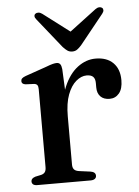

<svg xmlns="http://www.w3.org/2000/svg" viewBox="-51 -722 553 762"><g transform="rotate(-5 226.0 -341.0)"><path d="M193.5 -260.5Q193.5 -331.5 214.5 -380.5Q235.5 -429.5 269 -454.8Q302.5 -480 340.5 -480Q385.5 -480 410.5 -455Q435.5 -430 435.5 -386Q435.5 -351.5 420.8 -333.8Q406 -316 383 -316Q359.5 -316 346.5 -329.2Q333.5 -342.5 333.5 -366V-383Q333.5 -400 325.5 -408.2Q317.5 -416.5 299.5 -416.5Q278 -416.5 257.5 -399.2Q237 -382 224 -347.8Q211 -313.5 211 -261ZM205.5 -450 211 -332.5V-69Q211 -56.5 216.8 -49.8Q222.5 -43 236.5 -41L281.5 -35Q291.5 -33.5 296.8 -29Q302 -24.5 302 -16.5Q302 -9 296 -4.5Q290 0 279 0H67Q55.5 0 50.2 -4.5Q45 -9 45 -16.5Q45 -22.5 49 -26.8Q53 -31 62 -34L85.5 -39Q95.5 -41.5 100.5 -48.2Q105.5 -55 105.5 -68.5V-378.5Q105.5 -390 101.8 -395Q98 -400 89.5 -401L55.5 -402.5Q47 -403.5 43.2 -407.2Q39.5 -411 39.5 -416.5Q39.5 -423 43.8 -427.2Q48 -431.5 59 -435.5L141 -464Q160.5 -471.5 170 -473.8Q179.5 -476 185.5 -476Q194.5 -476 199.2 -470Q204 -464 205.5 -450ZM271.5 -580 145.5 -675.5Q138 -681 130.8 -681.5Q123.5 -682 118.5 -678Q114 -675 114 -668.8Q114 -662.5 120.5 -655L214.5 -537.5Q223.5 -527.5 231.8 -521.8Q240 -516 251.5 -516Q263 -516 271 -521.8Q279 -527.5 288 -537.5L382.5 -655Q388.5 -662.5 388.5 -668.8Q388.5 -675 384.5 -678Q379.5 -682 372.2 -681.5Q365 -681 357.5 -675.5L231 -580Z"/></g></svg>

Font: Fraunces
Style: Regular
Weight: 400
Version: Version 1.000;[b76b70a41]